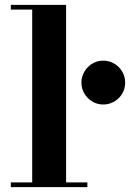

<svg xmlns="http://www.w3.org/2000/svg" viewBox="-20 -770 535 790"><path d="M252 -750V-19.5H339.5V0H24.5V-19.5H112.5V-730.5H24.5V-750ZM405 -340Q380 -340 359.8 -352.2Q339.5 -364.5 327.2 -385Q315 -405.5 315 -430Q315 -454.5 327.2 -475.2Q339.5 -496 359.8 -508.2Q380 -520.5 405 -520.5Q429.5 -520.5 450.2 -508.2Q471 -496 483 -475.2Q495 -454.5 495 -430Q495 -405.5 483 -385Q471 -364.5 450.2 -352.2Q429.5 -340 405 -340Z"/></svg>

Font: Bodoni Moda 11pt
Style: Bold
Weight: 700
Designer: Owen Earl
Foundry: indestructible type
Version: Version 2.004